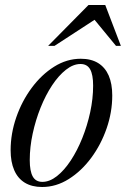

<svg xmlns="http://www.w3.org/2000/svg" viewBox="-20 -738 504 768"><path d="M303 -503Q344.5 -503 372.5 -485.8Q400.5 -468.5 414.8 -435.8Q429 -403 429 -356Q429 -289.5 406.5 -224.5Q384 -159.5 344.8 -106.5Q305.5 -53.5 255 -21.8Q204.5 10 148.5 10Q107.5 10 79.2 -7.2Q51 -24.5 36.8 -57.5Q22.5 -90.5 22.5 -137Q22.5 -203.5 45 -268.5Q67.5 -333.5 106.8 -386.5Q146 -439.5 196.5 -471.2Q247 -503 303 -503ZM149.5 -10.5Q178.5 -10.5 207.8 -33.5Q237 -56.5 263 -96Q289 -135.5 309 -185.2Q329 -235 340.8 -289.2Q352.5 -343.5 352.5 -395.5Q352.5 -439.5 340.5 -460.8Q328.5 -482 302 -482Q273 -482 243.8 -459Q214.5 -436 188.5 -396.8Q162.5 -357.5 142.5 -307.8Q122.5 -258 110.8 -203.8Q99 -149.5 99 -97.5Q99 -53.5 111 -32Q123 -10.5 149.5 -10.5ZM172.5 -554.5 334 -718H401L463.5 -554.5H444L346.5 -673H380L198 -554.5Z"/></svg>

Font: Newsreader 60pt
Style: Italic
Weight: 400
Italic angle: -17°
Designer: Hugues Gentile
Foundry: Production Type
Version: Version 1.003